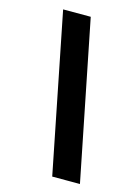

<svg xmlns="http://www.w3.org/2000/svg" viewBox="-117 -776 649 902"><g transform="rotate(15 207.0 -325.0)"><path d="M229 61H363.8L209.5 -710.9H75.2Z"/></g></svg>

Font: Roboto
Style: Bold Italic
Weight: 700
Italic angle: -12°
Designer: Google
Version: Version 2.137; 2017